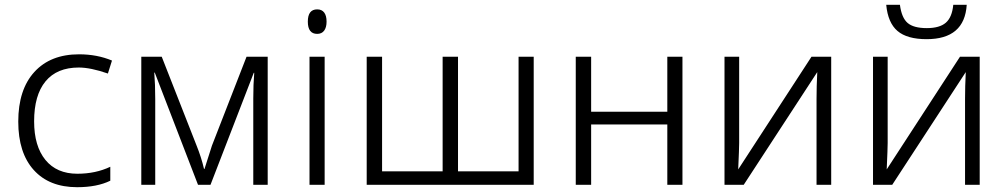

<svg xmlns="http://www.w3.org/2000/svg" viewBox="-20 -769 4184 799"><path d="M56 -263Q56 -396 123 -469.5Q190 -543 309 -543Q384 -543 446 -517L429 -463Q357 -488 308 -488Q217 -488 169.5 -430.5Q122 -373 122 -264Q122 -161 169 -103.5Q216 -46 302 -46Q378 -46 439 -75V-17Q384 10 301 10Q185 10 120.5 -61.5Q56 -133 56 -263Z M568 -533H653L797 -166Q818 -114 829 -66H831Q855 -142 862 -163L1006 -533H1094V0H1034V-359Q1034 -418 1038 -466H1036L856 0H804L624 -467H622Q626 -418 626 -356V0H568Z M1261 -679Q1261 -730 1300 -730Q1319 -730 1329 -717Q1339 -704 1339 -679Q1339 -655 1329 -641.5Q1319 -628 1300 -628Q1261 -628 1261 -679ZM1268 -533H1331V0H1268Z M1506 -533H1570V-56H1822V-533H1886V-56H2138V-533H2201V0H1506Z M2376 -533H2440V-304H2757V-533H2820V0H2757V-251H2440V0H2376Z M2995 -533H3056V-174L3055 -136L3052 -64L3357 -533H3439V0H3378V-357Q3378 -409 3381 -469L3075 0H2995Z M3668 -749H3725Q3732 -695 3757 -673.5Q3782 -652 3837 -652Q3890 -652 3916 -674.5Q3942 -697 3947 -749H4003Q3994 -606 3836 -606Q3755 -606 3715 -640Q3675 -674 3668 -749ZM3613 -533H3674V-174L3673 -136L3670 -64L3975 -533H4057V0H3996V-357Q3996 -409 3999 -469L3693 0H3613Z"/></svg>

Font: OpenSansMMV
Style: Light
Weight: 300
Foundry: Ascender Corporation
Version: Version 4.001